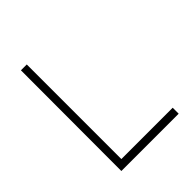

<svg xmlns="http://www.w3.org/2000/svg" viewBox="-199 -849 976 976"><g transform="rotate(-45 288.5 -361.5)"><path d="M111 -723H153V-43H522V0H110Z"/></g></svg>

Font: Public Sans Thin
Style: Regular
Weight: 100
Designer: The Public Sans project authors (U.S. Web Design System). Libre Franklin designed by Pablo Impallari and Rodrigo Fuenzal
Version: Version 1.008